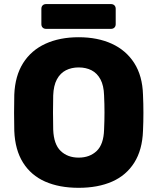

<svg xmlns="http://www.w3.org/2000/svg" viewBox="-20 -888 752 918"><path d="M356 10Q263.6 10 195.9 -19.8Q128.3 -49.6 90.1 -110.5Q51.9 -171.4 48.3 -262.3Q47.3 -304.8 47.3 -348.1Q47.3 -391.5 48.3 -435.2Q51.9 -525.1 90.5 -586.3Q129.1 -647.5 197.3 -678.8Q265.5 -710 356 -710Q446.5 -710 514.7 -678.8Q582.9 -647.5 622 -586.3Q661.1 -525.1 663.7 -435.2Q665.7 -391.5 665.7 -348.1Q665.7 -304.8 663.7 -262.3Q660.5 -171.4 622.1 -110.5Q583.7 -49.6 516.1 -19.8Q448.4 10 356 10ZM356 -134.4Q408.9 -134.4 442.2 -166.1Q475.5 -197.7 477.6 -267.9Q479.6 -311.6 479.6 -350.6Q479.6 -389.6 477.6 -432.1Q476.3 -478.9 460.4 -508.5Q444.5 -538.1 417.8 -551.9Q391.1 -565.6 356 -565.6Q321.9 -565.6 294.9 -551.9Q267.9 -538.1 252 -508.5Q236.1 -478.9 234.4 -432.1Q233.4 -389.6 233.4 -350.6Q233.4 -311.6 234.4 -267.9Q237.1 -197.7 270.3 -166.1Q303.5 -134.4 356 -134.4ZM200.4 -750Q190.1 -750 183.9 -756.2Q177.8 -762.3 177.8 -772.6V-845.9Q177.8 -856.2 183.9 -862.3Q190.1 -868.5 200.4 -868.5H510.6Q520.9 -868.5 527.1 -862.3Q533.2 -856.2 533.2 -845.9V-772.6Q533.2 -762.3 527.1 -756.2Q520.9 -750 510.6 -750Z"/></svg>

Font: Rubik Light
Style: Regular
Weight: 300
Designer: Hubert and Fischer
Foundry: Hubert and Fischer
Version: Version 2.300;gftools[0.9.30]